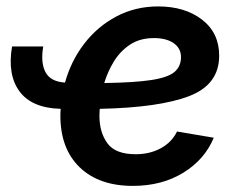

<svg xmlns="http://www.w3.org/2000/svg" viewBox="-20 -576 758 607"><path d="M399.9 11.7Q293 11.7 231.9 -47.1Q170.9 -106 170.9 -210.4Q170.9 -221.2 171.9 -231.9Q80.6 -234.4 41.7 -287.1Q2.9 -339.8 18.1 -429.2H116.7Q107.9 -377.9 123.8 -347.9Q139.6 -317.9 185.5 -314.9Q204.6 -383.8 246.6 -438.2Q288.6 -492.7 348.4 -524.2Q408.2 -555.7 480 -555.7Q564.5 -555.7 618.7 -513.9Q672.9 -472.2 672.9 -399.9Q672.9 -308.6 578.1 -272.2Q483.4 -235.8 295.4 -231.9Q294.4 -219.7 294.4 -208.5Q294.4 -157.7 319.6 -123Q344.7 -88.4 409.2 -88.4Q453.6 -88.4 488.5 -107.4Q523.4 -126.5 539.6 -160.2L655.8 -140.6Q627.4 -71.8 559.6 -30Q491.7 11.7 399.9 11.7ZM309.6 -313.5Q405.8 -314.9 458.5 -323Q511.2 -331.1 531.7 -348.6Q552.2 -366.2 552.2 -395.5Q552.2 -423.3 529.1 -439.5Q505.9 -455.6 466.8 -455.6Q422.4 -455.6 391.4 -435.1Q360.4 -414.6 340.3 -382.1Q320.3 -349.6 309.6 -313.5Z"/></svg>

Font: Inter Semi Bold
Style: Italic
Weight: 600
Italic angle: -9.39999°
Designer: Rasmus Andersson
Foundry: rsms
Version: Version 4.000;git-3c8e0fc